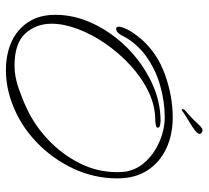

<svg xmlns="http://www.w3.org/2000/svg" viewBox="-48 -633 704 648"><g transform="rotate(90 304.0 -309.0)"><path d="M216 23Q163 23 121 4Q79 -15 54.5 -52.5Q30 -90 30 -144Q30 -209 60 -272Q90 -335 141 -386Q192 -437 256.5 -468Q321 -499 389 -499Q392 -499 401.5 -497.5Q411 -496 411 -489Q411 -484 399.5 -482.5Q388 -481 386 -481Q337 -481 290 -458.5Q243 -436 201.5 -398Q160 -360 128 -314Q96 -268 78 -220Q60 -172 60 -131Q60 -79 93 -42.5Q126 -6 202 -6Q238 -6 277 -19.5Q316 -33 345 -47Q402 -73 451 -119Q500 -165 530.5 -225Q561 -285 561 -352Q561 -359 560.5 -367.5Q560 -376 559 -383Q551 -423 522 -452Q493 -481 454 -497Q415 -513 376 -513Q323 -513 268.5 -497.5Q214 -482 169 -449.5Q124 -417 99 -367Q89 -349 77 -349Q70 -349 70 -358Q70 -367 79 -386Q88 -405 113 -435Q161 -489 233.5 -514.5Q306 -540 376 -540Q434 -540 480.5 -518.5Q527 -497 554.5 -455.5Q582 -414 582 -353Q582 -275 549 -204.5Q516 -134 459.5 -80Q403 -26 332 1Q275 23 216 23ZM354 -572Q350 -570 350 -570Q348 -570 348.5 -574Q349 -578 351 -580Q356 -585 370.5 -597.5Q385 -610 399 -626Q406 -634 413 -638.5Q420 -643 427 -638Q432 -635 432 -631Q432 -624 419.5 -614.5Q407 -605 389 -594.5Q371 -584 354 -572Z"/></g></svg>

Font: Fuggles
Style: Regular
Weight: 400
Designer: Rob Leuschke
Foundry: Robert E. Leuschke
Version: Version 1.100; ttfautohint (v1.8.3)